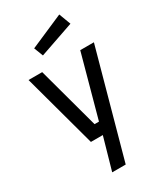

<svg xmlns="http://www.w3.org/2000/svg" viewBox="-235 -829 958 1132"><g transform="rotate(-30 244.0 -263.0)"><path d="M22 0ZM239 0H158L22 -500H115L229 -80H259L374 -500H467L269 218H177ZM144 -645 372 -744 402 -664 168 -583Z"/></g></svg>

Font: Cairo SemiBold
Style: Regular
Weight: 600
Designer: Mohamed Gaber, the designers of Titillium
Foundry: Kief Type Foundry
Version: Version 2.009; ttfautohint (v1.5.33-1714) -l 8 -r 50 -G 200 